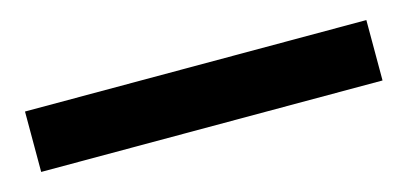

<svg xmlns="http://www.w3.org/2000/svg" viewBox="-27 -47 554 261"><g transform="rotate(-15 250.0 83.5)"><path d="M490.2 41V126H9.8V41Z"/></g></svg>

Font: Nacelle SemiBold
Style: Regular
Weight: 600
Designer: Sora Sagano
Foundry: Sora Sagano
Version: Version 1.000;FEAKit 1.0